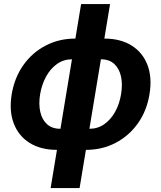

<svg xmlns="http://www.w3.org/2000/svg" viewBox="-20 -748 816 972"><path d="M268.3 10.7Q186.1 10.7 129.9 -24.6Q73.6 -59.9 49.6 -123.3Q25.5 -186.6 39.2 -270.6Q53.4 -355.2 98.4 -418.7Q143.5 -482.2 211.3 -517.4Q279.1 -552.7 361.3 -552.7H507.9Q590.3 -552.7 646.4 -517.4Q702.5 -482.2 726.7 -418.7Q750.9 -355.2 736.7 -270.6Q723.1 -186.6 677.9 -123.3Q632.7 -59.9 565 -24.6Q497.3 10.7 414.9 10.7ZM285.7 -96H432.4Q474.7 -96 507.8 -119.2Q541 -142.5 562.9 -182Q584.9 -221.6 592.9 -271.1Q601.3 -320.8 592.6 -360.7Q583.9 -400.6 558.6 -424.2Q533.2 -447.8 490.9 -447.8H344.2Q302.2 -447.8 268.8 -424.2Q235.4 -400.6 213.5 -360.7Q191.6 -320.8 183.1 -271.1Q175.1 -221.6 183.8 -182Q192.5 -142.5 218.1 -119.2Q243.7 -96 285.7 -96ZM236.3 204.1 390.6 -727.5H537.2L382.9 204.1Z"/></svg>

Font: Inter
Style: Italic
Weight: 400
Italic angle: -9.3988°
Designer: Rasmus Andersson
Foundry: rsms
Version: Version 4.001;git-66647c0bb